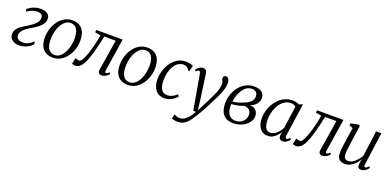

<svg xmlns="http://www.w3.org/2000/svg" viewBox="-5 -1451 5234 2592"><g transform="rotate(20 2611.5 -154.5)"><path d="M159.5 10Q112.5 10 80.2 -6.8Q48 -23.5 32.5 -52Q17 -80.5 19.5 -114.5Q22 -146 38 -170.2Q54 -194.5 79 -214.8Q104 -235 134.2 -253.2Q164.5 -271.5 195.5 -291Q253 -327.5 284 -361.5Q315 -395.5 317.5 -436Q319 -457.5 310.2 -472.8Q301.5 -488 284.2 -495.5Q267 -503 241.5 -503Q195 -503 155.2 -485.8Q115.5 -468.5 92.5 -448.5L84.5 -485.5Q104 -501.5 130.8 -517.5Q157.5 -533.5 192.5 -544Q227.5 -554.5 271.5 -554.5Q332.5 -554.5 369 -527.5Q405.5 -500.5 401.5 -448.5Q399 -413.5 380.5 -385.5Q362 -357.5 334 -334.2Q306 -311 274 -291.5Q242 -272 212.5 -253.5Q184 -236.5 158.8 -216Q133.5 -195.5 117.2 -172Q101 -148.5 98.5 -120.5Q97.5 -100.5 107 -83Q116.5 -65.5 137.5 -54.8Q158.5 -44 191.5 -44Q236 -44 270.5 -61.8Q305 -79.5 342 -113.5L349.5 -76Q323 -44.5 290 -25.8Q257 -7 223.2 1.5Q189.5 10 159.5 10Z M726 -555.5Q787.5 -555.5 830 -529.2Q872.5 -503 894.2 -453Q916 -403 916 -332.5Q916 -268.5 896.8 -207.2Q877.5 -146 841.5 -97Q805.5 -48 755 -19Q704.5 10 642.5 10Q581 10 538.2 -15.8Q495.5 -41.5 473.2 -90.5Q451 -139.5 451 -208.5Q451 -274 470.2 -336Q489.5 -398 525.8 -447.5Q562 -497 612.8 -526.2Q663.5 -555.5 726 -555.5ZM715.5 -513Q679 -513 649.8 -494.8Q620.5 -476.5 598.5 -445.5Q576.5 -414.5 561.8 -375.2Q547 -336 540 -293.2Q533 -250.5 533 -210Q533 -151.5 547.2 -112Q561.5 -72.5 588.5 -52.2Q615.5 -32 654 -32Q689.5 -32 718.5 -50.2Q747.5 -68.5 769.2 -99.5Q791 -130.5 805.2 -169.5Q819.5 -208.5 827 -250.8Q834.5 -293 834.5 -333Q834.5 -387.5 821.8 -427.8Q809 -468 783 -490.5Q757 -513 715.5 -513Z M1376 -75Q1373 -56.5 1377.2 -48.5Q1381.5 -40.5 1388 -40.5Q1398 -40.5 1409.8 -46.5Q1421.5 -52.5 1436.5 -67.5L1447.5 -47Q1442.5 -38.5 1427.2 -25Q1412 -11.5 1390.5 -0.8Q1369 10 1345 10Q1320.5 10 1304.8 -4.8Q1289 -19.5 1294 -53L1365 -495.5H1201Q1178 -384.5 1156.5 -302.5Q1135 -220.5 1114.5 -163.2Q1094 -106 1073.5 -70Q1053 -33.5 1025.2 -12.8Q997.5 8 962 8Q951 8 934.8 3.5Q918.5 -1 917 -4L937 -90.5Q939.5 -88.5 949 -85Q958.5 -81.5 970.8 -78.5Q983 -75.5 994 -75.5Q1009 -75.5 1023.2 -93.8Q1037.5 -112 1051 -141.2Q1064.5 -170.5 1076.2 -205.2Q1088 -240 1097.5 -273.5Q1110.5 -317.5 1120.5 -360.8Q1130.5 -404 1137.8 -438.8Q1145 -473.5 1147.5 -492.5L1065.5 -508L1070 -542.5H1448.5Z M1802.5 -555.5Q1864 -555.5 1906.5 -529.2Q1949 -503 1970.8 -453Q1992.5 -403 1992.5 -332.5Q1992.5 -268.5 1973.2 -207.2Q1954 -146 1918 -97Q1882 -48 1831.5 -19Q1781 10 1719 10Q1657.5 10 1614.8 -15.8Q1572 -41.5 1549.8 -90.5Q1527.5 -139.5 1527.5 -208.5Q1527.5 -274 1546.8 -336Q1566 -398 1602.2 -447.5Q1638.5 -497 1689.2 -526.2Q1740 -555.5 1802.5 -555.5ZM1792 -513Q1755.5 -513 1726.2 -494.8Q1697 -476.5 1675 -445.5Q1653 -414.5 1638.2 -375.2Q1623.5 -336 1616.5 -293.2Q1609.5 -250.5 1609.5 -210Q1609.5 -151.5 1623.8 -112Q1638 -72.5 1665 -52.2Q1692 -32 1730.5 -32Q1766 -32 1795 -50.2Q1824 -68.5 1845.8 -99.5Q1867.5 -130.5 1881.8 -169.5Q1896 -208.5 1903.5 -250.8Q1911 -293 1911 -333Q1911 -387.5 1898.2 -427.8Q1885.5 -468 1859.5 -490.5Q1833.5 -513 1792 -513Z M2245.5 10Q2162.5 10 2117.2 -47.8Q2072 -105.5 2072 -203Q2072 -262.5 2090.8 -324.2Q2109.5 -386 2145.5 -438.5Q2181.5 -491 2234 -523.2Q2286.5 -555.5 2354 -555.5Q2380.5 -555.5 2410.5 -549.2Q2440.5 -543 2461.5 -532L2437 -446L2425.5 -451.5Q2413 -470 2399 -482.2Q2385 -494.5 2370 -500.2Q2355 -506 2338.5 -506Q2297.5 -506 2263.8 -484.2Q2230 -462.5 2205.5 -423Q2181 -383.5 2167.5 -329.5Q2154 -275.5 2154 -211Q2154.5 -158 2167 -120.2Q2179.5 -82.5 2204.2 -62.5Q2229 -42.5 2265 -42.5Q2294 -42.5 2317.5 -50Q2341 -57.5 2362.5 -71.5Q2384 -85.5 2406 -104.5L2420.5 -74.5Q2406.5 -58.5 2382 -38.5Q2357.5 -18.5 2323.2 -4.2Q2289 10 2245.5 10Z M2585 -465Q2581.5 -485.5 2575.8 -492.8Q2570 -500 2561 -500Q2551 -500 2541.2 -493.5Q2531.5 -487 2518 -474L2507 -497Q2512.5 -505 2526.5 -518.8Q2540.5 -532.5 2560.2 -543.8Q2580 -555 2601.5 -555Q2623.5 -555 2635.5 -546.5Q2647.5 -538 2653.2 -523Q2659 -508 2661.5 -488Q2668 -442.5 2674.5 -396.8Q2681 -351 2687.2 -305.2Q2693.5 -259.5 2700 -214Q2706.5 -168.5 2713 -123L2728 9L2800.5 -130Q2824 -179 2844.5 -220.2Q2865 -261.5 2880.5 -298.2Q2896 -335 2904.8 -369.8Q2913.5 -404.5 2913.5 -440Q2913.5 -456.5 2908 -468.2Q2902.5 -480 2897.2 -490.2Q2892 -500.5 2892 -513Q2892 -534 2903 -544Q2914 -554 2930 -554Q2947 -554 2958.8 -544Q2970.5 -534 2976.8 -514.8Q2983 -495.5 2983 -468.5Q2983 -421.5 2965.8 -368.8Q2948.5 -316 2923 -264.5Q2897.5 -213 2873 -167Q2853 -125.5 2832.8 -86.5Q2812.5 -47.5 2792.8 -12.5Q2773 22.5 2754.8 52.5Q2736.5 82.5 2720.5 107Q2704.5 131.5 2691 149.5Q2674.5 174 2651.2 196.5Q2628 219 2596.8 233.2Q2565.5 247.5 2525 247.5Q2502.5 247.5 2477 243Q2451.5 238.5 2436 230.5L2455 166.5Q2464 172.5 2484 181.8Q2504 191 2536.5 191Q2563 191 2592.8 174.8Q2622.5 158.5 2653.5 124.5Q2684.5 90.5 2712.5 35.5H2673Z M3230 9Q3185.5 9 3150.8 -4.8Q3116 -18.5 3091.8 -45.8Q3067.5 -73 3054.8 -113.5Q3042 -154 3042 -207.5Q3042 -278.5 3064.2 -341.2Q3086.5 -404 3126.5 -452.5Q3166.5 -501 3219.5 -528.2Q3272.5 -555.5 3334 -555.5Q3389.5 -555.5 3422.5 -539.5Q3455.5 -523.5 3470.2 -497.8Q3485 -472 3485 -442Q3485 -408.5 3470.2 -380Q3455.5 -351.5 3428 -330.2Q3400.5 -309 3362.5 -296.5Q3405.5 -297.5 3432.2 -281.2Q3459 -265 3471.8 -238.8Q3484.5 -212.5 3484.5 -183Q3484.5 -146 3465.8 -111.5Q3447 -77 3412.8 -49.8Q3378.5 -22.5 3332 -6.8Q3285.5 9 3230 9ZM3249 -32.5Q3293.5 -32.5 3326.8 -51Q3360 -69.5 3379 -100.8Q3398 -132 3398 -169.5Q3398 -196 3387.5 -216.5Q3377 -237 3355.2 -249.2Q3333.5 -261.5 3299 -263Q3291.5 -261 3279 -256.2Q3266.5 -251.5 3250 -246.5Q3233.5 -241.5 3214.5 -238Q3196.5 -234 3173.8 -230.2Q3151 -226.5 3124 -225.5Q3123.5 -217.5 3123.2 -209.5Q3123 -201.5 3123 -192Q3123 -145.5 3138 -109.5Q3153 -73.5 3181.5 -53Q3210 -32.5 3249 -32.5ZM3125.5 -263.5Q3148 -265.5 3167 -268.8Q3186 -272 3204.5 -277.2Q3223 -282.5 3243.5 -290Q3286.5 -305 3322.2 -323.5Q3358 -342 3379.2 -368.5Q3400.5 -395 3400.5 -433Q3400.5 -472.5 3378.8 -493.5Q3357 -514.5 3317.5 -514.5Q3275 -514.5 3241.8 -492Q3208.5 -469.5 3185 -432.5Q3161.5 -395.5 3146.8 -351.2Q3132 -307 3125.5 -263.5Z M3967 -82.5Q3963.5 -58 3970.5 -49.2Q3977.5 -40.5 3986.5 -40.5Q3996 -40.5 4007 -48Q4018 -55.5 4031.5 -69.5L4044.5 -49.5Q4040.5 -42.5 4027 -28.2Q4013.5 -14 3992.8 -2Q3972 10 3946 10Q3918.5 10 3903 -6Q3887.5 -22 3890 -58L3896.5 -103.5Q3879 -75.5 3855.2 -49.2Q3831.5 -23 3800.5 -6.5Q3769.5 10 3730.5 10Q3680 10 3645.5 -15.8Q3611 -41.5 3593.2 -87.2Q3575.5 -133 3575.5 -193Q3575.5 -240 3588.8 -290.8Q3602 -341.5 3628 -388.5Q3654 -435.5 3692 -473.5Q3730 -511.5 3779.8 -533.5Q3829.5 -555.5 3890.5 -555.5Q3913 -555.5 3938.5 -549.8Q3964 -544 3984.5 -534L4035 -553.5ZM3949.5 -488Q3936.5 -500.5 3918.2 -507Q3900 -513.5 3878 -513.5Q3835.5 -513.5 3800.5 -495Q3765.5 -476.5 3738.8 -444.8Q3712 -413 3693.5 -372Q3675 -331 3665.5 -286Q3656 -241 3656 -196.5Q3656 -145 3667.2 -110.5Q3678.5 -76 3698.5 -58.8Q3718.5 -41.5 3744.5 -41.5Q3772 -41.5 3796.2 -53Q3820.5 -64.5 3841 -83Q3861.5 -101.5 3877.8 -123.8Q3894 -146 3904.5 -168Z M4547.5 -75Q4544.5 -56.5 4548.8 -48.5Q4553 -40.5 4559.5 -40.5Q4569.5 -40.5 4581.2 -46.5Q4593 -52.5 4608 -67.5L4619 -47Q4614 -38.5 4598.8 -25Q4583.5 -11.5 4562 -0.8Q4540.5 10 4516.5 10Q4492 10 4476.2 -4.8Q4460.5 -19.5 4465.5 -53L4536.5 -495.5H4372.5Q4349.5 -384.5 4328 -302.5Q4306.5 -220.5 4286 -163.2Q4265.5 -106 4245 -70Q4224.5 -33.5 4196.8 -12.8Q4169 8 4133.5 8Q4122.5 8 4106.2 3.5Q4090 -1 4088.5 -4L4108.5 -90.5Q4111 -88.5 4120.5 -85Q4130 -81.5 4142.2 -78.5Q4154.5 -75.5 4165.5 -75.5Q4180.5 -75.5 4194.8 -93.8Q4209 -112 4222.5 -141.2Q4236 -170.5 4247.8 -205.2Q4259.5 -240 4269 -273.5Q4282 -317.5 4292 -360.8Q4302 -404 4309.2 -438.8Q4316.5 -473.5 4319 -492.5L4237 -508L4241.5 -542.5H4620Z M4838 10Q4804 10 4779 -1.8Q4754 -13.5 4740.2 -40.8Q4726.5 -68 4726.5 -114Q4726.5 -130 4728.2 -152.5Q4730 -175 4733 -200.5Q4736 -226 4739.2 -250Q4742.5 -274 4745.5 -292L4774.5 -480L4722 -502L4727 -532L4837.5 -553.5L4855.5 -543.5L4819.5 -287Q4817.5 -267 4814.5 -245.8Q4811.5 -224.5 4808.5 -203.5Q4805.5 -182.5 4803.8 -162.8Q4802 -143 4802 -126Q4802 -93 4810.2 -75Q4818.5 -57 4833.8 -50Q4849 -43 4870 -43Q4899 -43 4930 -61.8Q4961 -80.5 4989.5 -111.2Q5018 -142 5038 -178L5087.5 -548H5162.5L5098.5 -77.5Q5096 -59.5 5099.8 -50Q5103.5 -40.5 5112 -40.5Q5122 -40.5 5135 -48.5Q5148 -56.5 5165 -74L5176.5 -53Q5171.5 -45 5156.2 -30Q5141 -15 5119 -2.8Q5097 9.5 5071 9.5Q5042.5 9.5 5030.8 -8.8Q5019 -27 5023 -54Q5023 -56 5023.8 -63.5Q5024.5 -71 5026.2 -81.2Q5028 -91.5 5029.2 -101.8Q5030.5 -112 5031.5 -119.5L5030.5 -120.5Q5013.5 -94.5 4993.2 -71Q4973 -47.5 4948.8 -29.2Q4924.5 -11 4896.8 -0.5Q4869 10 4838 10Z"/></g></svg>

Font: Merriweather 48pt Light
Style: Italic
Weight: 300
Italic angle: -7.8°
Version: Version 2.101